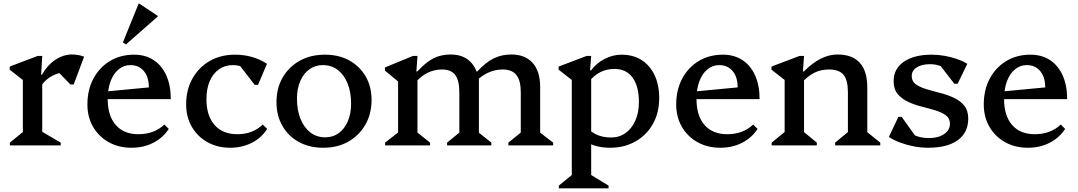

<svg xmlns="http://www.w3.org/2000/svg" viewBox="-20 -795 5898 1050"><path d="M34 0V-15L121 -86L105 -58V-390L148 -324L33 -414V-431L186 -489H211L205 -387H211V-56L196 -83L312 -15V0ZM203 -322 196 -387H210Q238 -438 282 -467.5Q326 -497 373 -497Q409 -497 440 -485L383 -333H365L273 -428L361 -403Q310 -403 268 -381.5Q226 -360 203 -322Z M699 13Q629 13 574.5 -17.5Q520 -48 489 -101.5Q458 -155 458 -224Q458 -304 491 -365.5Q524 -427 581.5 -461.5Q639 -496 714 -496Q775 -496 820 -466.5Q865 -437 889.5 -382.5Q914 -328 914 -253H531V-292L794 -317Q794 -374 766.5 -406.5Q739 -439 693 -439Q657 -439 628.5 -415.5Q600 -392 584.5 -350Q569 -308 569 -253Q569 -162 613 -111.5Q657 -61 737 -61Q823 -61 879 -114L903 -90Q871 -41 818 -14Q765 13 699 13ZM669 -552 652 -563 738 -775H742L843 -708V-705Z M1239 13Q1169 13 1114.5 -17.5Q1060 -48 1029 -101.5Q998 -155 998 -224Q998 -304 1032.5 -365.5Q1067 -427 1127 -461.5Q1187 -496 1266 -496Q1314 -496 1358 -483.5Q1402 -471 1440 -446L1391 -331H1373L1266 -469H1347V-398Q1312 -439 1253 -439Q1210 -439 1177.5 -416Q1145 -393 1127 -351.5Q1109 -310 1109 -253Q1109 -162 1153.5 -111.5Q1198 -61 1278 -61Q1362 -61 1417 -114L1441 -90Q1410 -41 1357 -14Q1304 13 1239 13Z M1747 13Q1672 13 1614.5 -18.5Q1557 -50 1524.5 -106.5Q1492 -163 1492 -236Q1492 -313 1526 -371.5Q1560 -430 1619.5 -463Q1679 -496 1757 -496Q1833 -496 1890 -464.5Q1947 -433 1979.5 -377.5Q2012 -322 2012 -248Q2012 -172 1978 -113Q1944 -54 1885 -20.5Q1826 13 1747 13ZM1759 -44Q1801 -44 1832.5 -67Q1864 -90 1882 -131.5Q1900 -173 1900 -228Q1900 -292 1880.5 -339.5Q1861 -387 1826.5 -413Q1792 -439 1745 -439Q1704 -439 1672 -416Q1640 -393 1622 -351.5Q1604 -310 1604 -256Q1604 -192 1623.5 -144.5Q1643 -97 1677.5 -70.5Q1712 -44 1759 -44Z M2760 0V-15L2844 -83L2828 -55V-290Q2828 -355 2804 -385Q2780 -415 2729 -415Q2685 -415 2645 -395.5Q2605 -376 2574 -340V-404H2590Q2636 -454 2679.5 -475.5Q2723 -497 2776 -497Q2852 -497 2893 -451Q2934 -405 2934 -320V-53L2918 -82L3005 -15V0ZM2086 0V-15L2173 -83L2157 -55V-391L2200 -314L2085 -409V-426L2238 -489H2263L2257 -404H2263V-53L2248 -82L2332 -15V0ZM2425 0V-15L2508 -83L2492 -55V-290Q2492 -355 2469.5 -385Q2447 -415 2397 -415Q2312 -415 2248 -340V-404H2262Q2309 -455 2350.5 -476Q2392 -497 2444 -497Q2518 -497 2558.5 -451Q2599 -405 2599 -320V-53L2583 -82L2667 -15V0ZM2546 -292V-378H2599V-292Z M3317 13Q3228 13 3172 -29V-122Q3196 -83 3234 -63Q3272 -43 3321 -43Q3367 -43 3401 -67.5Q3435 -92 3454.5 -135.5Q3474 -179 3474 -237Q3474 -323 3439.5 -370.5Q3405 -418 3341 -418Q3298 -418 3264 -401Q3230 -384 3198 -346V-410H3212Q3242 -450 3287 -473Q3332 -496 3378 -496Q3442 -496 3488 -467Q3534 -438 3559.5 -384.5Q3585 -331 3585 -258Q3585 -179 3551 -118Q3517 -57 3456 -22Q3395 13 3317 13ZM3036 235V220L3123 149L3107 177V-390L3150 -324L3035 -414V-431L3188 -489H3213L3207 -410H3213V179L3198 153L3308 220V235Z M3919 13Q3849 13 3794.5 -17.5Q3740 -48 3709 -101.5Q3678 -155 3678 -224Q3678 -304 3711 -365.5Q3744 -427 3801.5 -461.5Q3859 -496 3934 -496Q3995 -496 4040 -466.5Q4085 -437 4109.5 -382.5Q4134 -328 4134 -253H3751V-292L4014 -317Q4014 -374 3986.5 -406.5Q3959 -439 3913 -439Q3877 -439 3848.5 -415.5Q3820 -392 3804.5 -350Q3789 -308 3789 -253Q3789 -162 3833 -111.5Q3877 -61 3957 -61Q4043 -61 4099 -114L4123 -90Q4091 -41 4038 -14Q3985 13 3919 13Z M4547 0V-15L4633 -86L4617 -58V-290Q4617 -357 4593 -386Q4569 -415 4513 -415Q4469 -415 4433 -397Q4397 -379 4362 -340V-404H4376Q4468 -497 4560 -497Q4641 -497 4682 -451.5Q4723 -406 4723 -317V-56L4707 -85L4794 -15V0ZM4200 0V-15L4287 -86L4271 -56V-396L4314 -324L4199 -414V-431L4352 -489H4377L4371 -404H4377V-56L4362 -85L4447 -15V0Z M5055 13Q5017 13 4978 5.5Q4939 -2 4903.5 -15Q4868 -28 4841 -46L4893 -156H4911L5009 -19H4935L4930 -97Q4954 -67 4986 -53.5Q5018 -40 5061 -40Q5112 -40 5143.5 -62Q5175 -84 5175 -118Q5175 -148 5152.5 -164.5Q5130 -181 5095 -191.5Q5060 -202 5020.5 -212Q4981 -222 4946.5 -238Q4912 -254 4889.5 -280.5Q4867 -307 4867 -351Q4867 -419 4923 -457.5Q4979 -496 5075 -496Q5109 -496 5144 -490Q5179 -484 5211.5 -473Q5244 -462 5270 -446L5217 -337H5199L5094 -473H5175L5180 -395Q5162 -418 5131 -431Q5100 -444 5067 -444Q5021 -444 4993.5 -426.5Q4966 -409 4966 -379Q4966 -350 4988.5 -334Q5011 -318 5046 -307.5Q5081 -297 5120.5 -287Q5160 -277 5195 -261Q5230 -245 5252.5 -218Q5275 -191 5275 -146Q5275 -70 5218 -28.5Q5161 13 5055 13Z M5601 13Q5531 13 5476.5 -17.5Q5422 -48 5391 -101.5Q5360 -155 5360 -224Q5360 -304 5393 -365.5Q5426 -427 5483.5 -461.5Q5541 -496 5616 -496Q5677 -496 5722 -466.5Q5767 -437 5791.5 -382.5Q5816 -328 5816 -253H5433V-292L5696 -317Q5696 -374 5668.5 -406.5Q5641 -439 5595 -439Q5559 -439 5530.5 -415.5Q5502 -392 5486.5 -350Q5471 -308 5471 -253Q5471 -162 5515 -111.5Q5559 -61 5639 -61Q5725 -61 5781 -114L5805 -90Q5773 -41 5720 -14Q5667 13 5601 13Z"/></svg>

Font: Platypi Light
Style: Regular
Weight: 400
Version: Version 1.200